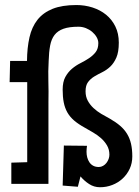

<svg xmlns="http://www.w3.org/2000/svg" viewBox="-20 -747 563 778"><path d="M378.4 -572.3Q378.4 -584.5 371.6 -596.4Q364.7 -608.4 353.5 -617.9Q342.3 -627.4 327.9 -633.1Q313.5 -638.7 298.3 -638.7Q260.3 -638.7 237.1 -630.4Q213.9 -622.1 200.9 -605.2Q188 -588.4 183.1 -562Q178.2 -535.6 177.2 -500Q174.8 -458.5 176 -417Q177.2 -375.5 176.3 -334V-2H25.9V-87.9L90.3 -89.8V-414.1H19L21 -500H89.4Q89.8 -553.2 99.4 -595.5Q108.9 -637.7 131.8 -666.7Q154.8 -695.8 193.1 -711.2Q231.4 -726.6 289.6 -726.6Q323.7 -726.6 355 -716.6Q386.2 -706.5 409.9 -687.3Q433.6 -668 447.5 -639.6Q461.4 -611.3 461.4 -574.2Q461.4 -536.1 451.4 -513.4Q441.4 -490.7 426.5 -476.8Q411.6 -462.9 394 -454.3Q376.5 -445.8 361.6 -436.8Q346.7 -427.7 336.7 -414.3Q326.7 -400.9 326.7 -377Q326.7 -355.5 335.7 -338.9Q344.7 -322.3 358.9 -309.1Q373 -295.9 390.4 -285.6Q407.7 -275.4 424.3 -266.6Q449.2 -252.4 466.6 -237.5Q483.9 -222.7 494.9 -204.6Q505.9 -186.5 511 -164.1Q516.1 -141.6 516.1 -113.3Q516.1 -85.9 505.6 -63.2Q495.1 -40.5 477.1 -23.7Q459 -6.8 435.3 2.4Q411.6 11.7 385.3 11.7Q360.8 11.7 340.8 -1.5Q320.8 -14.6 306.2 -32.2L295.4 9.8L233.9 4.9L238.8 -157.2L332.5 -156.2Q331.5 -150.4 331.1 -144Q330.6 -137.7 330.6 -131.8Q330.6 -120.1 333.5 -109.1Q336.4 -98.1 342.3 -89.4Q348.1 -80.6 357.7 -75.4Q367.2 -70.3 380.4 -70.3Q389.6 -70.3 397.7 -75Q405.8 -79.6 411.4 -86.9Q417 -94.2 420.2 -103Q423.3 -111.8 423.3 -120.1Q423.3 -141.1 413.6 -157.7Q403.8 -174.3 389.2 -187.3Q374.5 -200.2 356.9 -210.4Q339.4 -220.7 323.7 -229.5Q297.9 -243.7 280.5 -258.5Q263.2 -273.4 252.9 -291.5Q242.7 -309.6 238.3 -332Q233.9 -354.5 233.9 -383.8Q233.9 -415 244.6 -434.8Q255.4 -454.6 271.5 -468.3Q287.6 -481.9 306.2 -491.2Q324.7 -500.5 340.8 -511.2Q356.9 -522 367.7 -535.9Q378.4 -549.8 378.4 -572.3Z"/></svg>

Font: Maiden Orange
Style: Regular
Weight: 400
Designer: Astigmatic (AOETI)
Foundry: Astigmatic (AOETI)
Version: Version 1.000